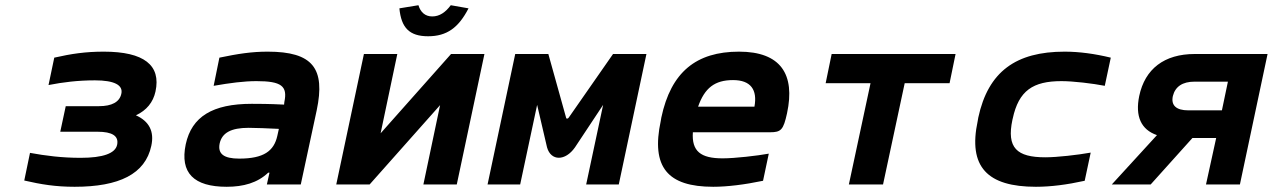

<svg xmlns="http://www.w3.org/2000/svg" viewBox="-20 -707 4879 736"><path d="M359 -300H232L211 -202H354C410 -202 436 -186 429 -152C422 -119 375 -102 289 -102C217 -102 155 -110 95 -121L73 -15C138 0 193 9 266 9C437 9 537 -40 560 -148C572 -203 552 -242 501 -265C542 -284 567 -315 576 -356C598 -457 532 -509 378 -509C308 -509 254 -501 188 -486L166 -381C222 -392 279 -399 344 -399C418 -399 453 -381 445 -347C438 -316 409 -300 359 -300Z M1006 -509C945 -509 893 -501 821 -486L799 -378C862 -389 915 -396 963 -396C1059 -396 1083 -377 1070 -316L1069 -306C1011 -309 968 -309 945 -309C795 -309 715 -260 692 -154C669 -44 723 9 849 9C913 9 967 -6 1008 -45H1013L1003 0H1133L1194 -284C1228 -445 1179 -509 1006 -509ZM822 -157C831 -198 866 -217 933 -217C960 -217 1007 -215 1049 -213L1043 -186C1030 -128 991 -99 897 -99C838 -99 814 -117 822 -157Z M1269 0H1397L1667 -304L1603 0H1731L1837 -500H1709L1439 -196L1503 -500H1375ZM1511 -675 1584 -687C1592 -660 1610 -644 1637 -644C1665 -644 1688 -660 1708 -687L1776 -675C1738 -601 1693 -568 1621 -568C1549 -568 1518 -601 1511 -675Z M1955 -500 1849 0H1974L2039 -305L2077 -142C2092 -89 2147 -89 2184 -142L2292 -305L2227 0H2352L2458 -500H2330L2160 -256C2157 -251 2150 -251 2150 -256L2082 -500Z M2997 -273C3029 -422 2973 -509 2813 -509C2649 -509 2552 -431 2515 -256L2513 -244C2475 -66 2539 9 2714 9C2767 9 2833 1 2905 -14L2927 -118C2883 -110 2797 -100 2750 -100C2666 -100 2631 -127 2636 -200H2932C2974 -200 2983 -209 2997 -273ZM2656 -298C2681 -370 2720 -400 2790 -400C2858 -400 2884 -363 2872 -298Z M3234 0H3365L3448 -388H3620L3643 -500H3168L3145 -388H3317Z M3730 -256 3728 -244C3690 -67 3765 9 3951 9C4008 9 4070 1 4138 -14L4161 -122C4111 -113 4032 -104 3987 -104C3878 -104 3838 -140 3861 -248L3862 -252C3885 -360 3940 -396 4049 -396C4094 -396 4169 -387 4215 -378L4238 -486C4176 -501 4117 -509 4061 -509C3875 -509 3768 -433 3730 -256Z M4839 -500H4560C4443 -500 4369 -443 4347 -339C4331 -261 4354 -210 4415 -189L4242 0H4391L4551 -178H4642L4603 0H4733ZM4476 -339C4485 -375 4513 -394 4559 -394H4687L4664 -284H4535C4489 -284 4468 -303 4476 -339Z"/></svg>

Font: LT Wave Mono Bold
Style: Italic
Weight: 700
Designer: Daniel Lyons
Version: Version 2.5 (Glyphs App)